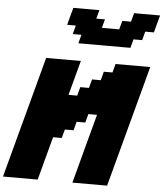

<svg xmlns="http://www.w3.org/2000/svg" viewBox="-74 -1314 1170 1378"><g transform="rotate(5 511.0 -625.0)"><path d="M500 0H750Q789.1 -146 867.2 -437.5Q945.3 -729 984.4 -875H734.4L717.8 -812.5H655.3L638.7 -750H576.2L559.1 -687.5H496.6L480 -625H417.5Q428.7 -667 450.9 -750Q473.1 -833 484.4 -875H234.4Q195.3 -729 117.2 -437.5Q39.1 -146 0 0H250L333.5 -312.5H396L413.1 -375H475.6L492.2 -437.5H554.7L571.3 -500H633.8Q611.3 -417 566.7 -250Q522 -83 500 0ZM455.6 -1000H830.6L847.2 -1062.5H909.7L926.3 -1125H988.8Q994.1 -1146 1005.4 -1187.5Q1016.6 -1229 1022.5 -1250H835L818.4 -1187.5H755.9L738.8 -1125H613.8L630.9 -1187.5H568.4L585 -1250H397.5Q391.6 -1229 380.4 -1187.5Q369.1 -1146 363.8 -1125H426.3L409.7 -1062.5H472.2Z"/></g></svg>

Font: Faithful 32x
Style: BoldOblique
Weight: 400
Foundry: Faithful Resource Pack
Version: Version 1.0; January 27, 2023